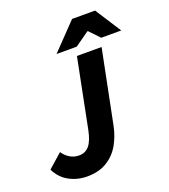

<svg xmlns="http://www.w3.org/2000/svg" viewBox="-160 -968 958 1090"><g transform="rotate(-20 319.0 -423.0)"><path d="M179 12Q121 12 71.5 -14.5Q22 -41 -5 -96L80 -171Q96 -147 120.5 -131.5Q145 -116 177 -116Q215 -116 238.5 -144.5Q262 -173 274 -234L357 -651H506L417 -208Q405 -148 376.5 -98Q348 -48 299 -18Q250 12 179 12ZM252 -701 403 -858H542L643 -701H522L464 -762H460L374 -701Z"/></g></svg>

Font: Source Sans 3 ExtraBold
Style: Italic
Weight: 800
Italic angle: -11°
Version: Version 3.052;hotconv 1.1.0;makeotfexe 2.6.0